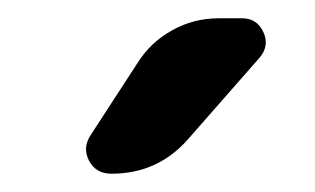

<svg xmlns="http://www.w3.org/2000/svg" viewBox="-20 -780 345 210"><path d="M102 -590Q85 -590 77.5 -604Q70 -618 79 -632L131 -712Q145 -734 168.5 -747Q192 -760 219 -760H245Q261 -760 268 -745Q275 -730 264 -717L185 -627Q152 -590 102 -590Z"/></svg>

Font: Rounded Mplus 1c Medium
Style: Regular
Weight: 500
Version: Version 1.059.20150529